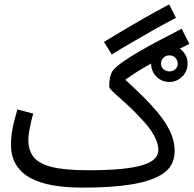

<svg xmlns="http://www.w3.org/2000/svg" viewBox="-20 -833 882 874"><path d="M353 21 379 -58Q469 -58 530.5 -64Q592 -70 629.5 -81.5Q667 -93 684 -110.5Q701 -128 701 -151Q701 -179 682 -215Q663 -251 618 -298Q589 -329 563.5 -352.5Q538 -376 518.5 -393Q499 -410 488 -421.5Q477 -433 477 -440Q477 -455 479 -470Q481 -485 486 -497.5Q491 -510 498 -517Q515 -535 545 -555.5Q575 -576 615.5 -599.5Q656 -623 705 -649Q754 -675 807 -702L842 -633Q774 -600 726 -575Q678 -550 642.5 -529.5Q607 -509 579 -490Q551 -471 523 -449L535 -484Q586 -438 629.5 -395Q673 -352 705.5 -311.5Q738 -271 756.5 -230Q775 -189 775 -146Q775 -118 765 -93Q755 -68 728.5 -47.5Q702 -27 655 -11.5Q608 4 534 12.5Q460 21 353 21ZM353 21Q280 21 220 10.5Q160 0 118 -23Q76 -46 53 -83.5Q30 -121 30 -175Q30 -201 34 -228.5Q38 -256 45 -283Q52 -310 59 -335L131 -316Q127 -302 122 -280.5Q117 -259 113 -236.5Q109 -214 109 -195Q109 -149 133 -118.5Q157 -88 215.5 -73Q274 -58 379 -58L399 -11ZM489 -585 453 -642Q492 -666 537.5 -693Q583 -720 635.5 -750Q688 -780 750 -813L781 -752Q718 -719 666.5 -689.5Q615 -660 571 -634.5Q527 -609 489 -585ZM751 -460Q716 -460 692 -484.5Q668 -509 668 -543Q668 -578 692 -602.5Q716 -627 751 -627Q785 -627 809.5 -602.5Q834 -578 834 -543Q834 -509 809.5 -484.5Q785 -460 751 -460ZM751 -508Q767 -508 778 -518Q789 -528 789 -543Q789 -559 778 -570Q767 -581 751 -581Q735 -581 724 -570Q713 -559 713 -543Q713 -528 724 -518Q735 -508 751 -508Z"/></svg>

Font: Noto Sans Arabic SemiCondensed
Style: Regular
Weight: 400
Width: 4
Designer: Monotype Design Team, Nadine Chahine, Nizar Qandah and Khaled Hosny
Foundry: Monotype Imaging Inc.
Version: Version 2.012